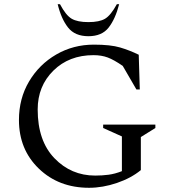

<svg xmlns="http://www.w3.org/2000/svg" viewBox="-20 -882 808 912"><path d="M403 10Q259 10 164.5 -81Q70 -172 70 -312Q70 -414 118 -495Q166 -576 247 -623Q328 -670 426 -670Q505 -670 550.5 -656.5Q596 -643 639 -622L644 -457H628L563 -569Q521 -598 491.5 -609Q462 -620 424 -620Q308 -620 233.5 -546.5Q159 -473 159 -362Q159 -213 238.5 -130.5Q318 -48 432 -48Q465 -48 495.5 -52Q526 -56 559 -69V-234L470 -274V-290H718V-274L649 -231V-74Q603 -36 535.5 -13Q468 10 403 10ZM400 -710Q336 -710 303.5 -751Q271 -792 254 -862H265Q293 -809 320.5 -793Q348 -777 400 -777Q452 -777 479 -793Q506 -809 535 -862H546Q528 -792 496 -751Q464 -710 400 -710Z"/></svg>

Font: Spectral
Style: Regular
Weight: 400
Designer: Jean-Baptiste Levee
Foundry: Production Type
Version: Version 1.002